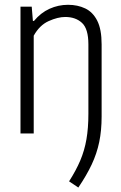

<svg xmlns="http://www.w3.org/2000/svg" viewBox="-20 -570 517 820"><path d="M314.5 231 275 204.5Q304.5 158.5 322.8 115.5Q341 72.5 349.2 24.8Q357.5 -23 357.5 -84V-380.5Q357.5 -447 330.2 -472.2Q303 -497.5 258.5 -497.5Q227 -497.5 188 -480Q149 -462.5 124 -417.5V0H67.5V-541.5H115.5L120.5 -480.5H125Q154 -515.5 191.5 -532.5Q229 -549.5 270.5 -549.5Q311.5 -549.5 344 -534Q376.5 -518.5 395.2 -481.8Q414 -445 414 -380.5V-72Q414 -13 403.8 36.5Q393.5 86 371.5 132.8Q349.5 179.5 314.5 231Z"/></svg>

Font: Encode Sans Cnd Lt
Style: Regular
Weight: 300
Width: 3
Designer: Multiple Designers
Foundry: Impallari Type
Version: Version 3.002; ttfautohint (v1.8.3) -l 8 -r 50 -G 200 -x 14 